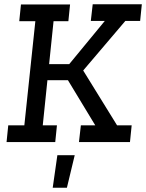

<svg xmlns="http://www.w3.org/2000/svg" viewBox="-20 -671 690 907"><path d="M362 -79H430L301 -292H204L182 -79H249L241 0H11L19 -79H95L147 -571H71L79 -650H311L303 -571H233L212 -368H307L475 -572H409L418 -651H650L642 -572H572L373 -338L533 -79H602L594 0H353ZM296 216H229L251 62H333Z"/></svg>

Font: Zilla Slab Medium
Style: Regular
Weight: 500
Designer: Typotheque.com
Foundry: Typotheque type foundry
Version: Version 1.1; 2017